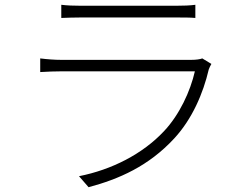

<svg xmlns="http://www.w3.org/2000/svg" viewBox="-20 -751 1040 802"><path d="M825 -507C815 -503 797 -501 780 -501H234C210 -501 180 -503 148 -507V-450C180 -452 211 -453 234 -453H794C775 -370 730 -272 665 -203C575 -107 446 -42 310 -15L350 31C477 -3 601 -57 708 -173C783 -254 829 -362 852 -461C854 -467 859 -477 863 -484ZM236 -676C262 -677 288 -678 317 -678H715C747 -678 774 -678 796 -676V-731C774 -728 747 -727 716 -727H317C286 -727 261 -728 236 -731Z"/></svg>

Font: Noto Sans Japanese Light
Style: Regular
Weight: 300
Designer: Ryoko NISHIZUKA (kana & ideographs); Paul D. Hunt (Latin, Greek & Cyrillic); Wenlong ZHANG (bopomofo); Sandoll Communica
Foundry: Adobe Systems Incorporated
Version: Version 1.000;PS 1;hotconv 1.0.78;makeotf.lib2.5.61930